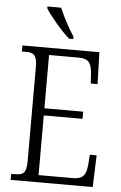

<svg xmlns="http://www.w3.org/2000/svg" viewBox="-61 -973 638 1016"><g transform="rotate(5 257.5 -465.5)"><path d="M278 -771H300V-784C275 -822 240 -886 222 -931H149V-921C170 -886 236 -807 278 -771ZM35 0H471L477 -169H441L437 -115C432 -64 418 -38 361 -38H180V-355H386V-393H180V-676H336C393 -676 406 -651 410 -593L413 -545H449L444 -714H35V-682H55C98 -682 116 -672 116 -603V-108C116 -42 99 -32 55 -32H35Z"/></g></svg>

Font: Noto Serif Thai Condensed Light
Style: Regular
Weight: 300
Width: 3
Designer: Monotype Design Team
Foundry: Monotype Imaging Inc.
Version: Version 2.002